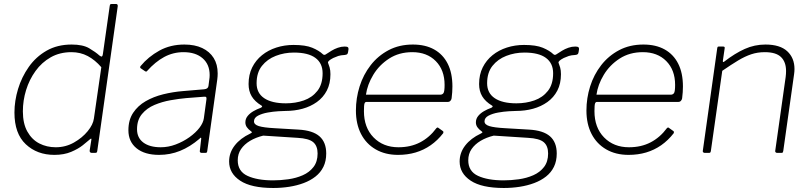

<svg xmlns="http://www.w3.org/2000/svg" viewBox="-20 -762 4044 957"><path d="M437 0Q432 0 429 -3.5Q426 -7 427 -12L435 -63Q437 -71 434 -71Q431 -71 424 -64Q415 -56 392.5 -38Q370 -20 334.5 -5Q299 10 251 10Q165 10 108.5 -43Q52 -96 52 -201Q52 -259 70 -318.5Q88 -378 123.5 -428.5Q159 -479 212.5 -509.5Q266 -540 337 -540Q393 -540 424.5 -521.5Q456 -503 476 -485Q485 -478 488.5 -481Q492 -484 493 -494L527 -733Q528 -738 529.5 -740Q531 -742 536 -742H559Q567 -742 567 -732L465 -11Q464 -4 462 -2Q460 0 453 0ZM485 -427Q454 -463 417.5 -482.5Q381 -502 336 -502Q278 -502 233 -476.5Q188 -451 157 -408Q126 -365 110 -313Q94 -261 94 -207Q94 -146 116.5 -106Q139 -66 176 -47Q213 -28 258 -28Q307 -28 348.5 -51.5Q390 -75 417 -108Q444 -141 448 -171Z M974 -70Q927 -30 877.5 -10Q828 10 773 10Q701 10 660.5 -23Q620 -56 620 -113Q620 -164 643.5 -199.5Q667 -235 706 -257.5Q745 -280 793.5 -292Q842 -304 892 -308L998 -317Q1017 -319 1019 -333L1023 -364Q1024 -370 1024.5 -376Q1025 -382 1025 -388Q1025 -441 990 -471.5Q955 -502 895 -502Q843 -502 798.5 -478Q754 -454 713 -408Q710 -405 708 -405Q706 -405 703 -407L681 -422Q679 -424 678.5 -426.5Q678 -429 681 -433Q719 -479 774 -509.5Q829 -540 899 -540Q951 -540 988 -522.5Q1025 -505 1045 -473Q1065 -441 1065 -396Q1065 -389 1064.5 -381.5Q1064 -374 1063 -366L1013 -9Q1012 -3 1010 -1.5Q1008 0 1003 0H985Q981 0 978 -2.5Q975 -5 976 -10L983 -71Q983 -81 974 -70ZM1009 -267Q1010 -275 1007.5 -278Q1005 -281 998 -280L908 -273Q873 -270 830.5 -262.5Q788 -255 750 -239Q712 -223 687.5 -193.5Q663 -164 663 -118Q663 -75 694.5 -51.5Q726 -28 781 -28Q819 -28 856 -42Q893 -56 924 -78Q956 -101 974.5 -125.5Q993 -150 996 -172Z M1342 175Q1232 175 1177 138.5Q1122 102 1122 43Q1122 -1 1150 -37Q1178 -73 1227 -96Q1233 -99 1235 -101.5Q1237 -104 1232 -107Q1217 -118 1210 -128.5Q1203 -139 1203 -152Q1203 -170 1214.5 -184Q1226 -198 1243.5 -208Q1261 -218 1278 -224Q1284 -226 1286 -230Q1288 -234 1283 -236Q1250 -256 1234.5 -282Q1219 -308 1219 -343Q1219 -390 1237 -426Q1255 -462 1286 -487Q1317 -512 1357.5 -525Q1398 -538 1443 -538Q1503 -538 1536.5 -524Q1570 -510 1589 -492Q1593 -488 1597.5 -488.5Q1602 -489 1607 -493Q1619 -501 1633 -509.5Q1647 -518 1664 -524Q1681 -530 1698 -530Q1710 -530 1714 -526.5Q1718 -523 1717 -516L1715 -503Q1714 -496 1711 -492.5Q1708 -489 1698 -488Q1678 -487 1666 -483Q1654 -479 1641 -473Q1612 -458 1615 -449Q1619 -439 1623 -425.5Q1627 -412 1627 -392Q1627 -345 1609 -310.5Q1591 -276 1559.5 -253.5Q1528 -231 1488 -220Q1448 -209 1403 -209Q1393 -209 1367.5 -207.5Q1342 -206 1314 -201Q1286 -196 1266 -185.5Q1246 -175 1246 -157Q1246 -141 1270 -133.5Q1294 -126 1349 -123L1468 -116Q1539 -112 1572.5 -82.5Q1606 -53 1606 3Q1606 41 1592 69.5Q1578 98 1552.5 118Q1527 138 1493.5 150.5Q1460 163 1421.5 169Q1383 175 1342 175ZM1341 137Q1378 137 1417 131.5Q1456 126 1489 111.5Q1522 97 1542.5 70.5Q1563 44 1563 3Q1563 -35 1541 -53.5Q1519 -72 1463 -75L1292 -86Q1255 -77 1226.5 -60Q1198 -43 1181.5 -19Q1165 5 1165 37Q1165 92 1213.5 114.5Q1262 137 1341 137ZM1405 -247Q1453 -247 1494.5 -261.5Q1536 -276 1562 -309Q1588 -342 1588 -397Q1588 -447 1552 -473.5Q1516 -500 1445 -500Q1397 -500 1354.5 -483.5Q1312 -467 1285.5 -433.5Q1259 -400 1259 -347Q1259 -298 1297 -272.5Q1335 -247 1405 -247Z M1964 10Q1900 10 1852.5 -17.5Q1805 -45 1779.5 -94.5Q1754 -144 1754 -211Q1754 -273 1772.5 -331.5Q1791 -390 1827.5 -437Q1864 -484 1917 -512Q1970 -540 2038 -540Q2100 -540 2144 -515.5Q2188 -491 2211.5 -444.5Q2235 -398 2235 -331Q2235 -317 2234 -302.5Q2233 -288 2231 -272Q2230 -265 2225 -259.5Q2220 -254 2212 -254H1806Q1800 -254 1797 -246.5Q1794 -239 1794 -208Q1794 -126 1842 -77Q1890 -28 1966 -28Q2027 -28 2074 -52.5Q2121 -77 2155 -123Q2159 -127 2161.5 -126.5Q2164 -126 2166 -124L2187 -109Q2192 -106 2189 -98Q2161 -62 2126.5 -38Q2092 -14 2051.5 -2Q2011 10 1964 10ZM2174 -290Q2185 -290 2190.5 -298Q2196 -306 2196 -339Q2196 -413 2152 -457.5Q2108 -502 2035 -502Q1969 -502 1919.5 -470Q1870 -438 1840.5 -389Q1811 -340 1804 -290Z M2491 175Q2381 175 2326 138.5Q2271 102 2271 43Q2271 -1 2299 -37Q2327 -73 2376 -96Q2382 -99 2384 -101.5Q2386 -104 2381 -107Q2366 -118 2359 -128.5Q2352 -139 2352 -152Q2352 -170 2363.5 -184Q2375 -198 2392.5 -208Q2410 -218 2427 -224Q2433 -226 2435 -230Q2437 -234 2432 -236Q2399 -256 2383.5 -282Q2368 -308 2368 -343Q2368 -390 2386 -426Q2404 -462 2435 -487Q2466 -512 2506.5 -525Q2547 -538 2592 -538Q2652 -538 2685.5 -524Q2719 -510 2738 -492Q2742 -488 2746.5 -488.5Q2751 -489 2756 -493Q2768 -501 2782 -509.5Q2796 -518 2813 -524Q2830 -530 2847 -530Q2859 -530 2863 -526.5Q2867 -523 2866 -516L2864 -503Q2863 -496 2860 -492.5Q2857 -489 2847 -488Q2827 -487 2815 -483Q2803 -479 2790 -473Q2761 -458 2764 -449Q2768 -439 2772 -425.5Q2776 -412 2776 -392Q2776 -345 2758 -310.5Q2740 -276 2708.5 -253.5Q2677 -231 2637 -220Q2597 -209 2552 -209Q2542 -209 2516.5 -207.5Q2491 -206 2463 -201Q2435 -196 2415 -185.5Q2395 -175 2395 -157Q2395 -141 2419 -133.5Q2443 -126 2498 -123L2617 -116Q2688 -112 2721.5 -82.5Q2755 -53 2755 3Q2755 41 2741 69.5Q2727 98 2701.5 118Q2676 138 2642.5 150.5Q2609 163 2570.5 169Q2532 175 2491 175ZM2490 137Q2527 137 2566 131.5Q2605 126 2638 111.5Q2671 97 2691.5 70.5Q2712 44 2712 3Q2712 -35 2690 -53.5Q2668 -72 2612 -75L2441 -86Q2404 -77 2375.5 -60Q2347 -43 2330.5 -19Q2314 5 2314 37Q2314 92 2362.5 114.5Q2411 137 2490 137ZM2554 -247Q2602 -247 2643.5 -261.5Q2685 -276 2711 -309Q2737 -342 2737 -397Q2737 -447 2701 -473.5Q2665 -500 2594 -500Q2546 -500 2503.5 -483.5Q2461 -467 2434.5 -433.5Q2408 -400 2408 -347Q2408 -298 2446 -272.5Q2484 -247 2554 -247Z M3113 10Q3049 10 3001.5 -17.5Q2954 -45 2928.5 -94.5Q2903 -144 2903 -211Q2903 -273 2921.5 -331.5Q2940 -390 2976.5 -437Q3013 -484 3066 -512Q3119 -540 3187 -540Q3249 -540 3293 -515.5Q3337 -491 3360.5 -444.5Q3384 -398 3384 -331Q3384 -317 3383 -302.5Q3382 -288 3380 -272Q3379 -265 3374 -259.5Q3369 -254 3361 -254H2955Q2949 -254 2946 -246.5Q2943 -239 2943 -208Q2943 -126 2991 -77Q3039 -28 3115 -28Q3176 -28 3223 -52.5Q3270 -77 3304 -123Q3308 -127 3310.5 -126.5Q3313 -126 3315 -124L3336 -109Q3341 -106 3338 -98Q3310 -62 3275.5 -38Q3241 -14 3200.5 -2Q3160 10 3113 10ZM3323 -290Q3334 -290 3339.5 -298Q3345 -306 3345 -339Q3345 -413 3301 -457.5Q3257 -502 3184 -502Q3118 -502 3068.5 -470Q3019 -438 2989.5 -389Q2960 -340 2953 -290Z M3492 0Q3488 0 3485 -3Q3482 -6 3483 -10L3555 -522Q3556 -527 3557.5 -528.5Q3559 -530 3563 -530H3584Q3589 -530 3591 -528Q3593 -526 3592 -521L3583 -459Q3582 -449 3590 -455Q3643 -496 3692 -518Q3741 -540 3795 -540Q3868 -540 3904 -506.5Q3940 -473 3940 -418Q3940 -412 3939.5 -405.5Q3939 -399 3938 -392L3884 -9Q3883 -4 3881.5 -2Q3880 0 3875 0H3853Q3849 0 3846 -3Q3843 -6 3844 -10L3896 -378Q3897 -386 3897.5 -393.5Q3898 -401 3898 -408Q3898 -453 3873 -477.5Q3848 -502 3792 -502Q3756 -502 3724.5 -491.5Q3693 -481 3659 -460.5Q3625 -440 3580 -409L3523 -8Q3522 -4 3520.5 -2Q3519 0 3514 0H3492Z"/></svg>

Font: Libre Franklin Thin
Style: Italic
Weight: 100
Italic angle: -8°
Designer: Pablo Impallari, Rodrigo Fuenzalida, Nhung Nguyen
Foundry: Impallari Type
Version: Version 3.000